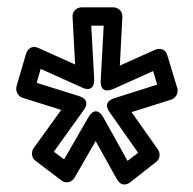

<svg xmlns="http://www.w3.org/2000/svg" viewBox="-20 -756 528 524"><path d="M195 -494 80 -530 91 -568 202 -518C202 -518 239 -497 237 -542L229 -686H263L255 -538C255 -538 249 -495 291 -514L398 -562L409 -525L292 -488C290 -487 258 -479 279 -450L357 -339L328 -317L263 -434C263 -434 243 -475 220 -434L155 -321L127 -342L208 -455C208 -455 232 -483 195 -494ZM147 -456 72 -352C64 -341 66 -325 77 -317L147 -264C165 -251 179 -263 184 -272L241 -371L299 -267C312 -244 330 -254 336 -259L406 -314C416 -321 419 -337 411 -348L339 -450L447 -484C458 -487 468 -501 464 -515L437 -604C431 -626 412 -624 403 -620L307 -577L314 -710C315 -726 302 -736 289 -736H203C187 -736 177 -723 178 -710L185 -580L85 -625C64 -634 54 -619 51 -609L25 -520C22 -509 28 -493 42 -489Z"/></svg>

Font: Asimov
Style: NarOu
Weight: 500
Designer: Google
Version: Version 2.000980; 2014